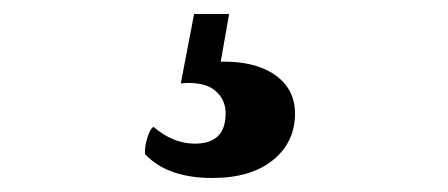

<svg xmlns="http://www.w3.org/2000/svg" viewBox="-20 -34 640 274"><path d="M307 -14 295 54Q344 53 372.5 73Q401 93 401 128Q401 169 369.5 194.5Q338 220 283 220Q219 220 187 186Q186 177 190 163.5Q194 150 199 147Q227 171 258 171Q302 171 302 128Q302 107 286 94.5Q270 82 238 85L257 -14Z"/></svg>

Font: Arima Koshi Semi Bold
Style: Regular
Weight: 600
Designer: Joana Correia and Natanael Gama
Foundry: NDISCOVER
Version: Version 1.019;PS 001.019;hotconv 1.0.88;makeotf.lib2.5.64775